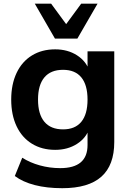

<svg xmlns="http://www.w3.org/2000/svg" viewBox="-20 -814 707 1028"><path d="M59.3 128.4 99.1 30.5Q140.4 56.9 193.2 71.5Q246.1 86.2 302.5 86.2Q375.5 86.2 412.1 55.3Q448.7 24.4 448.7 -37.6V-129.4H459.5Q442.1 -75.4 392.3 -43.6Q342.5 -11.7 275.4 -11.7Q204.1 -11.7 150.8 -44.6Q97.4 -77.4 68.7 -138.3Q40 -199.2 40 -280.8Q40 -362.3 68.7 -423.2Q97.4 -484.1 150.8 -517Q204.1 -549.8 275.4 -549.8Q342.5 -549.8 392.3 -517.9Q442.1 -486.1 459.5 -431.9L448.7 -434.1V-539.1H591.8V-53.7Q591.8 70.6 522.7 132.1Q453.6 193.6 313.5 193.6Q230.7 193.6 166.4 177Q102.1 160.4 59.3 128.4ZM448.7 -280.8Q448.7 -359.1 415.4 -399.7Q382.1 -440.2 317.6 -440.2Q251.7 -440.2 217.7 -399.7Q183.6 -359.1 183.6 -280.8Q183.6 -202.4 217.7 -161.9Q251.7 -121.3 317.6 -121.3Q382.1 -121.3 415.4 -161.9Q448.7 -202.4 448.7 -280.8ZM166.3 -794.2H253.9L334.2 -684.8L414.6 -794.2H502.2L394.3 -607.4H274.2Z"/></svg>

Font: Min Sans VF VF
Style: Regular
Weight: 400
Designer: Jinseong-Kim, NotoSansCJK, Nunito
Foundry: Jinseong-Kim
Version: Version 1.420;Glyphs 3.1.2 (3151)